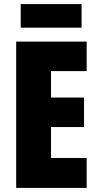

<svg xmlns="http://www.w3.org/2000/svg" viewBox="-20 -983 483 937"><path d="M403 -66H59V-780H403V-636H229V-507H390V-363H229V-212H403ZM378 -963V-848H81V-963Z"/></svg>

Font: Noto Sans Malayalam UI ExtraCondensed Black
Style: Regular
Weight: 900
Width: 2
Designer: Jelle Bosma - Monotype Design Team
Foundry: Monotype Imaging Inc.
Version: Version 2.104; ttfautohint (v1.8.4.7-5d5b)